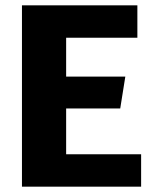

<svg xmlns="http://www.w3.org/2000/svg" viewBox="-20 -697 564 717"><path d="M62 -677H493V-556H227V-411H448L429 -292H227V-121H507V0H62Z"/></svg>

Font: Amaranth
Style: Bold
Weight: 700
Designer: Gesine Todt
Foundry: Gesine Todt
Version: Version 1.001